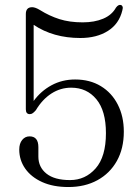

<svg xmlns="http://www.w3.org/2000/svg" viewBox="-20 -742 557 773"><path d="M57.5 -140Q57.5 -164 69.2 -178.5Q81 -193 99 -193Q134.5 -193 134.5 -149.5V-111.5Q134.5 -69 167 -43Q199.5 -17 262 -17Q323.5 -17 365 -64Q406.5 -111 406.5 -206Q406.5 -296 368 -342.5Q329.5 -389 266.5 -389Q223.5 -389 187 -365.5Q150.5 -342 124.5 -298.5Q118 -291 112.5 -286.8Q107 -282.5 100 -282.5Q84 -282.5 84 -302V-685.5Q84 -713 109.5 -713Q122 -713 141 -701.5Q178.5 -678 219.2 -665Q260 -652 313 -652Q360.5 -652 395.5 -666.8Q430.5 -681.5 447 -711.5Q457.5 -725.5 468 -721.5Q471.5 -720 473.5 -715.2Q475.5 -710.5 472.5 -700Q459.5 -646 414.5 -617.5Q369.5 -589 303.5 -589Q194.5 -589 115.5 -642V-335.5Q144.5 -375.5 187.5 -398.8Q230.5 -422 282.5 -422Q342 -422 386 -395.2Q430 -368.5 454.2 -321Q478.5 -273.5 478.5 -212Q478.5 -144 450.5 -94Q422.5 -44 372.2 -16.5Q322 11 255.5 11Q194 11 149.8 -9Q105.5 -29 81.5 -63.2Q57.5 -97.5 57.5 -140Z"/></svg>

Font: Fraunces 72pt S050 Light
Style: Regular
Weight: 300
Version: Version 1.000; ttfautohint (v1.8.3)